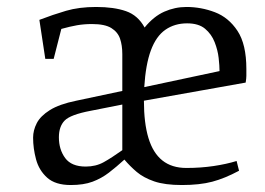

<svg xmlns="http://www.w3.org/2000/svg" viewBox="-20 -520 760 551"><path d="M183 11Q139 11 115.5 -10Q92 -31 83.5 -62.5Q75 -94 75 -125Q75 -146 85.5 -166.5Q96 -187 123 -204Q150 -221 199 -231L331 -259V-365Q331 -390 324.5 -409Q318 -428 299.5 -439.5Q281 -451 244 -451Q221 -451 201 -447.5Q181 -444 156 -437L134 -351H110L93 -463Q132 -478 169.5 -489Q207 -500 256 -500Q307 -500 341.5 -488Q376 -476 395 -441Q421 -473 451.5 -486.5Q482 -500 515 -500Q557 -500 596.5 -485Q636 -470 661.5 -431.5Q687 -393 687 -322Q687 -310 687 -302.5Q687 -295 685 -283L393 -231Q393 -167 406 -124Q419 -81 446 -59.5Q473 -38 515 -38Q556 -38 593 -43.5Q630 -49 659 -58L666 -30Q625 -8 589 1.5Q553 11 502 11Q453 11 422.5 0.5Q392 -10 372.5 -26.5Q353 -43 337 -62Q314 -41 292.5 -24.5Q271 -8 245.5 1.5Q220 11 183 11ZM226 -42Q255 -42 277.5 -54.5Q300 -67 331 -89V-220L240 -202Q182 -191 165.5 -174Q149 -157 149 -126Q149 -91 167 -66.5Q185 -42 226 -42ZM394 -270 610 -316Q610 -331 607.5 -353.5Q605 -376 596 -399Q587 -422 568.5 -437.5Q550 -453 517 -453Q481 -453 454.5 -434.5Q428 -416 413 -375.5Q398 -335 394 -270Z"/></svg>

Font: Manuale Light
Style: Regular
Weight: 300
Designer: Eduardo Tunni / Pablo Cosgaya
Foundry: Eduardo Tunni / Pablo Cosgaya
Version: Version 1.002